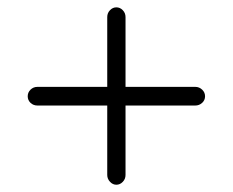

<svg xmlns="http://www.w3.org/2000/svg" viewBox="-20 -548 640 528"><path d="M517.1 -257.8H325.2V-66.9Q325.2 -55.7 317.6 -47.9Q310.1 -40 300 -40Q290 -40 282.5 -48.1Q274.9 -56.2 274.9 -66.9V-257.8H83Q71.8 -257.8 64 -265.1Q56.2 -272.5 56.2 -283.2Q56.2 -293.9 64 -301.5Q71.8 -309.1 83 -309.1H274.9V-501Q274.9 -512.2 282.5 -520Q290 -527.8 300 -527.8Q310.1 -527.8 317.6 -520Q325.2 -512.2 325.2 -501V-309.1H517.1Q527.8 -309.1 535.9 -301.5Q543.9 -293.9 543.9 -283.2Q543.9 -272.5 535.9 -265.1Q527.8 -257.8 517.1 -257.8Z"/></svg>

Font: Nunito-Light
Style: Regular
Weight: 300
Designer: Vernon Adams
Foundry: newtypography
Version: Version 3.000